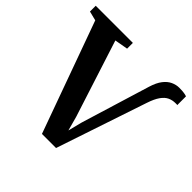

<svg xmlns="http://www.w3.org/2000/svg" viewBox="-205 -931 1117 1117"><g transform="rotate(45 353.0 -372.5)"><path d="M287 5.5 39 -681 -19 -695.5V-743H286.5V-695.5L204.5 -681L357.5 -205.5L381.5 -117.5L403.5 -204.5L533.5 -629.5Q547.5 -675 567.8 -701Q588 -727 612.5 -738.2Q637 -749.5 662.5 -749.5Q689 -749.5 704 -746.8Q719 -744 725 -741.5V-669.5Q724 -670.5 720.8 -670.5Q717.5 -670.5 709.5 -670.5Q684.5 -670.5 663.2 -660.5Q642 -650.5 624 -625.2Q606 -600 590.5 -553.5L403 5.5Z"/></g></svg>

Font: Merriweather 60pt
Style: Bold
Weight: 700
Version: Version 2.100